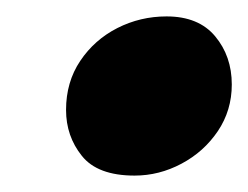

<svg xmlns="http://www.w3.org/2000/svg" viewBox="-20 -538 302 234"><path d="M144 -324Q99 -324 79.8 -348Q60.5 -372 60.5 -404Q60.5 -438 77.8 -463.8Q95 -489.5 123 -503.8Q151 -518 183 -518Q222 -518 242.2 -493.8Q262.5 -469.5 262.5 -435Q262.5 -403.5 245.5 -378.2Q228.5 -353 201.2 -338.5Q174 -324 144 -324Z"/></svg>

Font: Grandstander Black
Style: Italic
Weight: 900
Italic angle: -15°
Designer: Tyler Finck
Foundry: Etcetera Type Co
Version: Version 1.200; ttfautohint (v1.8.3)